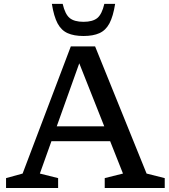

<svg xmlns="http://www.w3.org/2000/svg" viewBox="-20 -948 853 968"><path d="M217 -236V-311H574V-236ZM719 -73 810.5 -50V0H508V-50L600 -73L366.5 -662H391.5L181 -73L273 -50V0H10.5V-50L94 -73L337 -714H459.5ZM401 -838Q447.5 -838 470.8 -857.2Q494 -876.5 506 -928.5H560.5Q550.5 -865.5 531.8 -830.2Q513 -795 481.2 -780.8Q449.5 -766.5 401 -766.5Q353 -766.5 321 -780.8Q289 -795 270.2 -830.2Q251.5 -865.5 241.5 -928.5H296Q308 -876.5 331.2 -857.2Q354.5 -838 401 -838Z"/></svg>

Font: Newsreader 7pt
Style: Regular
Weight: 400
Designer: Hugues Gentile
Foundry: Production Type
Version: Version 1.003